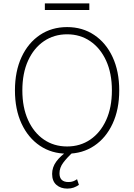

<svg xmlns="http://www.w3.org/2000/svg" viewBox="-20 -897 792 1133"><path d="M683.6 -363.6Q683.6 -251.4 644.5 -167.3Q605.5 -83.1 536 -36.6Q466.6 9.9 376.1 9.9Q285.2 9.9 215.7 -36.8Q146.3 -83.5 107.2 -167.4Q68.2 -251.4 68.2 -363.6Q68.2 -476.2 107.2 -560.2Q146.3 -644.2 215.7 -690.7Q285.2 -737.2 376.1 -737.2Q466.6 -737.2 536 -690.7Q605.5 -644.2 644.5 -560.2Q683.6 -476.2 683.6 -363.6ZM640.3 -363.6Q640.3 -464.8 606.2 -539.1Q572.1 -613.3 512.6 -653.9Q453.1 -694.6 376.1 -694.6Q299 -694.6 239.3 -654.1Q179.7 -613.6 145.8 -539.4Q111.9 -465.2 111.9 -363.6Q111.9 -263.1 145.6 -188.7Q179.3 -114.3 238.8 -73.5Q298.3 -32.7 376.1 -32.7Q453.1 -32.7 512.8 -73.3Q572.4 -114 606.4 -188.4Q640.3 -262.8 640.3 -363.6ZM377.1 215.9Q338.1 215.9 312.9 193.9Q287.6 171.9 287.6 129.3Q287.6 90.2 311.8 56.8Q335.9 23.4 382.8 -8.9L410.5 1.1Q375.4 33.4 353.2 63Q331 92.7 331 125.7Q331 177.2 384.2 177.2Q399.9 177.2 411.8 172.8Q423.7 168.3 434.7 160.5L445.7 193.9Q431.5 203.8 415 209.9Q398.4 215.9 377.1 215.9ZM507.1 -876.8V-838.1H244.7V-876.8Z"/></svg>

Font: Inter Extra Light BETA
Style: Regular
Weight: 200
Designer: Rasmus Andersson
Foundry: rsms
Version: Version 3.011;git-f93a4a705